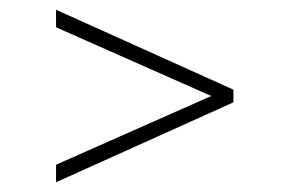

<svg xmlns="http://www.w3.org/2000/svg" viewBox="-20 -577 594 394"><path d="M95 -203V-239L413.5 -380L95 -521V-557L459 -393V-367Z"/></svg>

Font: Encode Sans Exp Th
Style: Regular
Weight: 100
Width: 7
Designer: Multiple Designers
Foundry: Impallari Type
Version: Version 3.002; ttfautohint (v1.8.3) -l 8 -r 50 -G 200 -x 14 